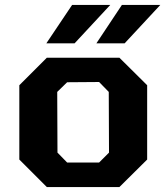

<svg xmlns="http://www.w3.org/2000/svg" viewBox="-20 -755 671 775"><path d="M167 -580 271 -735H425L281 -580ZM369 -580 472 -735H627L483 -580ZM169 0 58 -111V-411L169 -522H462L574 -411V-111L462 0ZM251 -99H380L420 -139L419 -384L380 -424L251 -423L211 -384L212 -139Z"/></svg>

Font: Tomorrow SemiBold
Style: Regular
Weight: 600
Designer: Tony de Marco, Monica Rizzolli
Foundry: Just in Type
Version: Version 2.002